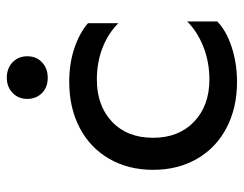

<svg xmlns="http://www.w3.org/2000/svg" viewBox="-96 -609 715 563"><g transform="rotate(-90 261.5 -327.5)"><path d="M303 10Q227 10 168.5 -20.5Q110 -51 77.5 -107Q45 -163 45 -236Q45 -309 77.5 -365Q110 -421 168.5 -451.5Q227 -482 303 -482Q357 -482 401.5 -467Q446 -452 475 -427V-338Q445 -368 402.5 -384.5Q360 -401 310 -401Q233 -401 186 -356.5Q139 -312 139 -236Q139 -161 186 -116Q233 -71 310 -71Q361 -71 405.5 -88.5Q450 -106 480 -136V-48Q454 -22 406 -6Q358 10 303 10ZM253 -605Q253 -631 270.5 -648Q288 -665 315 -665Q343 -665 360.5 -648Q378 -631 378 -605Q378 -578 360 -561.5Q342 -545 315 -545Q287 -545 270 -562Q253 -579 253 -605Z"/></g></svg>

Font: Madhuban
Style: Regular
Weight: 400
Designer: jaikishan Patel
Foundry: MagicType
Version: Version 1.000